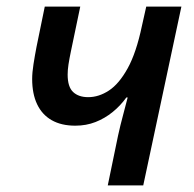

<svg xmlns="http://www.w3.org/2000/svg" viewBox="-20 -559 584 579"><path d="M336 -150Q343 -182 351 -211.5Q359 -241 365 -265H361Q343 -240 319.5 -221Q296 -202 268 -191Q240 -180 207 -180Q165 -180 136 -196.5Q107 -213 92 -244.5Q77 -276 77 -321Q77 -340 81 -365.5Q85 -391 90 -417L115 -539H222L194 -405Q189 -381 186.5 -364.5Q184 -348 184 -334Q184 -297 200.5 -281.5Q217 -266 246 -266Q278 -266 308.5 -286Q339 -306 365 -353Q391 -400 408 -481L421 -539H527L412 0H305Z"/></svg>

Font: Noto Sans Display Medium
Style: Italic
Weight: 500
Italic angle: -12°
Designer: Monotype Design Team
Foundry: Monotype Imaging Inc.
Version: Version 2.003